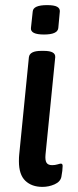

<svg xmlns="http://www.w3.org/2000/svg" viewBox="-20 -724 305 751"><path d="M54 -93Q54 -109 55 -118L93 -500Q96 -525 141 -525H152Q198 -525 196 -500L158 -119Q156 -97 162 -87.5Q168 -78 184 -78Q195 -78 205 -81Q215 -84 218 -84Q225 -84 225 -75Q225 -58 220 -32Q216 -13 193.5 -3Q171 7 146 7Q104 7 79 -17Q54 -41 54 -93ZM101 -614 108 -679Q110 -704 164 -704Q192 -704 203.5 -697.5Q215 -691 214 -679L208 -614Q205 -589 152 -589Q99 -589 101 -614Z"/></svg>

Font: Asap-MediumItalic
Style: Italic
Weight: 500
Italic angle: -6°
Designer: Pablo Cosgaya
Foundry: Omnibus-Type
Version: Version 2.000; ttfautohint (v1.8)